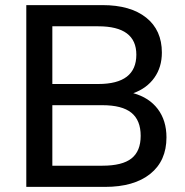

<svg xmlns="http://www.w3.org/2000/svg" viewBox="-20 -732 725 752"><path d="M632 -194Q632 -102 568.5 -51Q505 0 391 0H83V-712H381Q491 -712 552.5 -663Q614 -614 614 -526Q614 -469 584.5 -427.5Q555 -386 502 -367Q564 -350 598 -305Q632 -260 632 -194ZM185 -403H365Q514 -403 514 -518Q514 -629 365 -629H185ZM531 -200Q531 -261 494.5 -290.5Q458 -320 381 -320H185V-83H381Q459 -83 495 -111.5Q531 -140 531 -200Z"/></svg>

Font: Muli SemiBold
Style: Regular
Weight: 600
Designer: Vernon Adams
Foundry: Vernon Adams
Version: Version 2.000